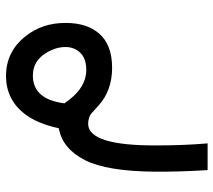

<svg xmlns="http://www.w3.org/2000/svg" viewBox="-56 -328 718 646"><g transform="rotate(-90 303.0 -5.0)"><path d="M391.1 -73.7Q439.9 -73.7 459 -107.9Q467.3 -123 467.8 -141.1Q468.3 -164.6 459 -187Q442.9 -225.6 415.5 -242.2Q396.5 -253.4 371.6 -253.4Q292 -253.4 278.3 -147.5Q327.6 -73.7 391.1 -73.7ZM247.6 -53.7Q232.9 -67.4 209 -67.4Q136.2 -66.4 136.7 160.2Q136.7 255.9 143.6 334.5H53.7Q47.9 241.7 48.3 158.2Q49.8 -4.4 86.9 -77.6Q126 -154.3 194.3 -166Q210.4 -238.8 241.7 -279.8Q290.5 -343.3 369.6 -343.8Q452.1 -343.8 503.9 -278.3Q549.3 -221.7 548.8 -142.6Q548.8 -72.3 513.7 -31.2Q476.1 13.2 397.9 13.2Q320.8 13.2 270 -33.2Q258.8 -43.5 247.6 -53.7Z"/></g></svg>

Font: Dirooz
Style: Regular
Weight: 400
Foundry: DejaVu fonts team - Redesigned by Saber Rastikerdar
Version: Version 0.2.1